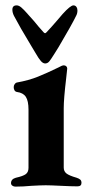

<svg xmlns="http://www.w3.org/2000/svg" viewBox="-20 -691 335 714"><path d="M21 0ZM21 -10Q21 -25 39 -30Q66 -36 76 -43.5Q86 -51 86 -67V-283Q86 -316 76 -331Q66 -346 43 -349Q37 -350 34 -355Q31 -360 31 -367Q31 -373 34.5 -378Q38 -383 42 -384Q87 -392 121.5 -406Q156 -420 197 -440Q211 -448 217 -448Q223 -448 226.5 -444.5Q230 -441 230 -436L226 -399Q217 -323 217 -289V-68Q217 -54 227 -46Q237 -38 265 -30Q274 -27 278.5 -23Q283 -19 283 -11Q283 2 268 2Q247 2 207 0Q167 -2 150 -2Q133 -2 97 0Q67 3 37 3Q31 3 26 -0.5Q21 -4 21 -10ZM112 -494Q112 -494 94 -524Q54 -590 32 -632Q26 -644 26 -655Q26 -671 42 -671Q50 -671 59 -663.5Q68 -656 83 -639Q80 -642 107 -612Q122 -593 142 -571Q146 -567 148 -567.5Q150 -568 153 -571Q171 -590 189 -611Q207 -632 213 -639Q242 -671 253 -671Q260 -671 264 -665.5Q268 -660 268 -652Q268 -641 263 -632Q247 -599 198 -516Q198 -516 183 -492Q170 -471 163.5 -463Q157 -455 148 -455Q140 -455 132 -464Q124 -473 112 -494Z"/></svg>

Font: EB Garamond
Style: Bold
Weight: 700
Designer: Georg Duffner and Octavio Pardo
Foundry: Georg Duffner
Version: Version 1.000; ttfautohint (v1.6)